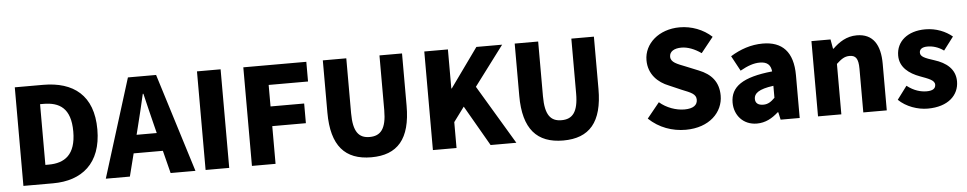

<svg xmlns="http://www.w3.org/2000/svg" viewBox="-39 -957 6358 1263"><g transform="rotate(-5 3140.0 -325.5)"><path d="M75 0H271C461 0 592 -103 592 -328C592 -554 461 -651 262 -651H75ZM231 -125V-526H253C358 -526 433 -483 433 -328C433 -174 358 -125 253 -125Z M860 -326C877 -390 894 -467 910 -535H914C931 -467 948 -390 965 -326L979 -270H846ZM619 0H778L816 -150H1009L1047 0H1211L1008 -651H822Z M1278 0H1434V-651H1278Z M1584 0H1740V-249H1962V-379H1740V-521H2000V-651H1584Z M2372 12C2545 12 2632 -86 2632 -306V-651H2483V-289C2483 -165 2444 -122 2372 -122C2301 -122 2264 -165 2264 -289V-651H2109V-306C2109 -86 2199 12 2372 12Z M2779 0H2935V-171L3006 -267L3160 0H3330L3097 -390L3293 -651H3123L2938 -393H2935V-651H2779Z M3639 12C3812 12 3899 -86 3899 -306V-651H3750V-289C3750 -165 3711 -122 3639 -122C3568 -122 3531 -165 3531 -289V-651H3376V-306C3376 -86 3466 12 3639 12Z M4448 12C4605 12 4696 -83 4696 -192C4696 -283 4648 -337 4567 -369L4486 -402C4428 -425 4387 -438 4387 -476C4387 -510 4418 -529 4466 -529C4507 -529 4552 -512 4596 -481L4677 -582C4621 -634 4544 -663 4466 -663C4328 -663 4230 -575 4230 -466C4230 -372 4293 -315 4362 -288L4445 -252C4502 -229 4537 -217 4537 -179C4537 -144 4510 -122 4451 -122C4396 -122 4333 -144 4287 -184L4205 -83C4273 -18 4360 12 4448 12Z M4918 12C4974 12 5019 -13 5060 -50H5064L5075 0H5201V-282C5201 -438 5129 -509 5001 -509C4923 -509 4852 -484 4787 -444L4841 -344C4891 -372 4931 -386 4971 -386C5022 -386 5043 -362 5047 -321C4851 -301 4770 -244 4770 -139C4770 -56 4827 12 4918 12ZM4971 -108C4937 -108 4918 -122 4918 -151C4918 -186 4948 -213 5047 -226V-147C5023 -123 5002 -108 4971 -108Z M5322 0H5476V-333C5507 -361 5528 -378 5563 -378C5603 -378 5621 -357 5621 -288V0H5776V-308C5776 -432 5730 -509 5622 -509C5554 -509 5504 -475 5463 -435H5459L5448 -497H5322Z M6046 12C6181 12 6253 -59 6253 -150C6253 -232 6193 -277 6117 -301C6054 -321 6026 -333 6026 -359C6026 -381 6043 -395 6079 -395C6113 -395 6150 -385 6186 -359L6252 -446C6209 -482 6147 -509 6074 -509C5958 -509 5882 -446 5882 -352C5882 -275 5942 -230 6013 -204C6066 -184 6108 -171 6108 -141C6108 -117 6091 -102 6049 -102C6010 -102 5965 -114 5919 -150L5854 -63C5904 -14 5980 12 6046 12Z"/></g></svg>

Font: DAIFUKU Sans
Style: Bold
Weight: 700
Designer: Original font ‘Source Han Sans JP’ : Paul D. Hunt
Foundry: Daifuku
Version: Version 1.000